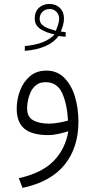

<svg xmlns="http://www.w3.org/2000/svg" viewBox="-20 -667 470 948"><path d="M304.2 -485.8Q284.2 -486.8 269 -489.3Q246.6 -457.5 203.9 -439Q161.1 -420.4 102.5 -416V-439.5Q156.7 -444.8 191.9 -459Q227.1 -473.1 249.5 -497.1Q212.9 -503.9 182.1 -522.2Q151.4 -540.5 151.4 -575.7Q151.4 -608.9 171.9 -628.2Q192.4 -647.5 223.6 -647.5Q255.4 -647.5 275.6 -627.9Q295.9 -608.4 295.9 -575.2Q295.9 -560.1 291.3 -543.2Q286.6 -526.4 280.3 -511.2Q286.1 -510.7 292 -509.8Q297.9 -508.8 304.2 -508.3ZM255.9 -515.1Q261.2 -528.3 266.6 -544.2Q272 -560.1 272 -574.7Q272 -595.7 258.3 -609.1Q244.6 -622.6 225.6 -622.6Q204.6 -622.6 190.2 -609.1Q175.8 -595.7 175.8 -573.7Q175.8 -555.2 189.2 -543.7Q202.6 -532.2 221.2 -525.9Q239.7 -519.5 255.9 -515.1ZM317.4 -19Q297.9 -12.7 270.3 -6.3Q242.7 0 218.8 0Q138.2 0 100.3 -31.7Q62.5 -63.5 62.5 -129.9Q62.5 -176.3 78.9 -219.5Q95.2 -262.7 127.7 -290.5Q160.2 -318.4 209 -318.4Q261.7 -318.4 296.9 -283.4Q332 -248.5 349.6 -191.2Q367.2 -133.8 367.2 -66.4Q367.2 62 298.8 146.5Q230.5 231 91.3 260.7L72.8 212.9Q186.5 187.5 244.6 128.2Q302.7 68.8 317.4 -19ZM315.9 -71.8Q311 -155.8 286.4 -208.5Q261.7 -261.2 205.1 -261.2Q176.8 -261.2 158.9 -247.3Q141.1 -233.4 131.3 -212.2Q121.6 -190.9 117.7 -169.4Q113.8 -147.9 113.8 -132.3Q113.8 -90.3 143.3 -73.5Q172.9 -56.6 221.2 -56.6Q244.1 -56.6 269 -61Q293.9 -65.4 315.9 -71.8Z"/></svg>

Font: Vazir Thin FD-WOL-UI
Style: Thin-FD-WOL-UI
Weight: 100
Designer: Saber Rastikerdar
Foundry: Saber Rastikerdar
Version: Version 30.1.0